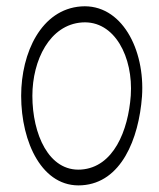

<svg xmlns="http://www.w3.org/2000/svg" viewBox="-20 -566 496 599"><path d="M236 12C358 4 413 -132 423 -265C433 -412 359 -555 233 -546C109 -537 46 -402 46 -267C46 -122 112 21 236 12ZM81 -267C81 -378 135 -489 236 -496C338 -503 396 -387 388 -268C380 -158 334 -44 233 -37C132 -30 81 -148 81 -267Z"/></svg>

Font: Nupuram Condensed Thin
Style: Regular
Weight: 100
Width: 3
Designer: Santhosh Thottingal (santhosh.thottingal@gmail.com)
Foundry: SMC
Version: Version 1.000